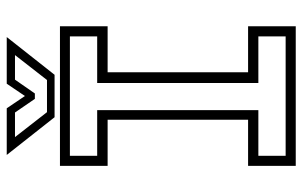

<svg xmlns="http://www.w3.org/2000/svg" viewBox="-184 -714 898 570"><g transform="rotate(-90 265.0 -429.0)"><path d="M57.5 0V-141.5H194.5V-558.5H57.5V-700H472V-558.5H335.5V-141.5H472V0ZM87.5 -30H442V-111H303.5V-589.5H442V-670.5H87.5V-589.5H223V-111H87.5ZM202 -716 90 -858H228.5L265 -804L301.5 -858H440L328 -716ZM217 -738.5H312.5L386.5 -833.5H313.5L272.5 -774.5H256.5L216 -833.5H143Z"/></g></svg>

Font: Tourney Thin Light
Style: Regular
Weight: 300
Version: Version 1.015